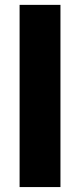

<svg xmlns="http://www.w3.org/2000/svg" viewBox="-20 -760 326 780"><path d="M59.6 0Q101.6 0 225.6 0Q225.6 -184.6 225.6 -740.2Q184.6 -740.2 59.6 -740.2Q59.6 -693.4 59.6 -554.7Q59.6 -416 59.6 0Z"/></svg>

Font: Avakin
Style: Bold
Weight: 700
Designer: Herb Lubalin, Tom Carnase, Ed Benguiat, Adobe Type Staff
Version: Version 1.0